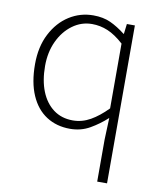

<svg xmlns="http://www.w3.org/2000/svg" viewBox="-87 -612 773 922"><g transform="rotate(10 300.0 -151.5)"><path d="M450 240V35L454 -71Q417 -37 373.5 -12Q330 13 277 13Q211 13 161.5 -19Q112 -51 85 -113Q58 -175 58 -264Q58 -349 90.5 -412Q123 -475 176.5 -509Q230 -543 294 -543Q342 -543 378 -526.5Q414 -510 451 -481H453L459 -530H498V240ZM283 -29Q328 -29 368.5 -52Q409 -75 450 -117V-433Q409 -470 372 -485.5Q335 -501 295 -501Q243 -501 200 -469.5Q157 -438 132 -384.5Q107 -331 107 -264Q107 -193 128 -140.5Q149 -88 188.5 -58.5Q228 -29 283 -29Z"/></g></svg>

Font: Noto Sans JP Thin ExtraLight
Style: Regular
Weight: 250
Version: Version 2.004-H2;hotconv 1.0.118;makeotfexe 2.5.65603